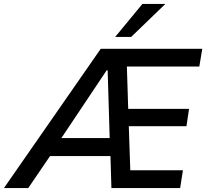

<svg xmlns="http://www.w3.org/2000/svg" viewBox="-71 -952 1048 972"><path d="M-51 0 439 -705H953L938 -615H532L570 -656L579 -371L532 -401H886L873 -313H536L580 -344L590 -49L547 -90H855L841 0H493L487 -203L512 -162H156L209 -201L72 0ZM469 -596 225 -231 212 -253H506L485 -229L474 -596ZM512 -765 650 -932H766L593 -765Z"/></svg>

Font: Nunito Sans 7pt SemiCondensed SemiBold
Style: Italic
Weight: 600
Width: 4
Italic angle: -9°
Designer: Vernon Adams
Foundry: Vernon Adams
Version: Version 3.101;gftools[0.9.27]